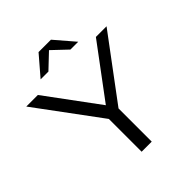

<svg xmlns="http://www.w3.org/2000/svg" viewBox="-237 -1034 1184 1184"><g transform="rotate(-45 355.0 -442.0)"><path d="M186 -756H254L350 -847L446 -756H514L404 -884H296ZM311 0H399V-289.5L705 -700H612L357.7 -358.8L106 -700H5L311 -285.9Z"/></g></svg>

Font: Resamitz
Style: Bold
Weight: 700
Designer: gluk
Foundry: gluk
Version: Version 0.047